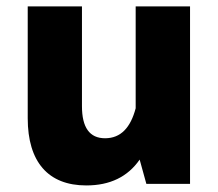

<svg xmlns="http://www.w3.org/2000/svg" viewBox="-20 -563 667 588"><path d="M64.9 -200.7C64.9 -67.4 127.4 4.9 244.1 4.9C316.9 4.9 371.1 -21.5 407.7 -74.2L428.2 0H562V-543.5H395.5V-231.4C379.9 -172.4 350.1 -139.6 301.8 -139.6C254.4 -139.6 231 -172.4 231 -237.8V-543.5H64.9Z"/></svg>

Font: Estedad ExtraBold
Style: Regular
Weight: 800
Designer: Amin Abedi
Version: Version 7.3